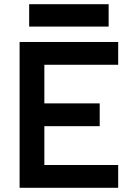

<svg xmlns="http://www.w3.org/2000/svg" viewBox="-20 -893 626 913"><path d="M73.2 0H542V-108.4H190.9V-293H454.1V-401.4H190.9V-585H542V-693.4H73.2ZM118.7 -766.6H496.6V-873H118.7Z"/></svg>

Font: Cascadia Code NF SemiBold
Style: Regular
Weight: 600
Monospace: yes
Designer: Aaron Bell
Foundry: Saja Typeworks
Version: Version 2404.023